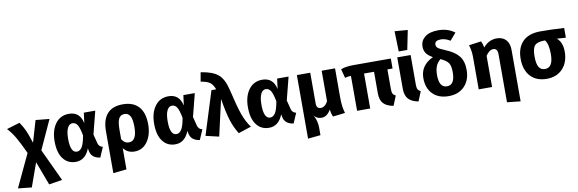

<svg xmlns="http://www.w3.org/2000/svg" viewBox="-87 -1424 6728 2234"><g transform="rotate(-10 3277.0 -307.0)"><path d="M328 -185 506 196 349 221 244 -59 144 221 -17 204 165 -183Q106 -311 66 -379Q26 -447 -22 -498L133 -545Q170 -491 193 -441Q216 -391 248 -289L323 -544L485 -528Z M717 -548Q846 -548 875 -410L891 -531H1026L957 -260L984 -155Q995 -110 1040 -101L989 17Q890 4 872 -77L865 -113Q814 17 701 17Q607 17 552.5 -55Q498 -127 498 -261Q498 -389 556.5 -468.5Q615 -548 717 -548ZM658 -261Q658 -98 734 -98Q769 -98 794 -136Q819 -174 836 -272Q819 -363 797 -398Q775 -433 738 -433Q701 -433 679.5 -389.5Q658 -346 658 -261Z M1605 -267Q1605 -144 1548 -63.5Q1491 17 1395 17Q1312 17 1265 -46V205L1107 222V-275Q1107 -408 1168.5 -478Q1230 -548 1353 -548Q1476 -548 1540.5 -476.5Q1605 -405 1605 -267ZM1348 -99Q1442 -99 1442 -265Q1442 -358 1419.5 -395.5Q1397 -433 1354 -433Q1305 -433 1285 -392.5Q1265 -352 1265 -260V-152Q1296 -99 1348 -99Z M1893 -548Q2022 -548 2051 -410L2067 -531H2202L2133 -260L2160 -155Q2171 -110 2216 -101L2165 17Q2066 4 2048 -77L2041 -113Q1990 17 1877 17Q1783 17 1728.5 -55Q1674 -127 1674 -261Q1674 -389 1732.5 -468.5Q1791 -548 1893 -548ZM1834 -261Q1834 -98 1910 -98Q1945 -98 1970 -136Q1995 -174 2012 -272Q1995 -363 1973 -398Q1951 -433 1914 -433Q1877 -433 1855.5 -389.5Q1834 -346 1834 -261Z M2311 -758Q2447 -738 2513 -684Q2579 -630 2610 -496Q2658 -290 2691.5 -196.5Q2725 -103 2777 -33L2625 17Q2576 -62 2547.5 -151.5Q2519 -241 2491 -410L2394 17L2238 -19L2399 -531H2455Q2433 -589 2400 -613.5Q2367 -638 2292 -650Z M3001 -548Q3130 -548 3159 -410L3175 -531H3310L3241 -260L3268 -155Q3279 -110 3324 -101L3273 17Q3174 4 3156 -77L3149 -113Q3098 17 2985 17Q2891 17 2836.5 -55Q2782 -127 2782 -261Q2782 -389 2840.5 -468.5Q2899 -548 3001 -548ZM2942 -261Q2942 -98 3018 -98Q3053 -98 3078 -136Q3103 -174 3120 -272Q3103 -363 3081 -398Q3059 -433 3022 -433Q2985 -433 2963.5 -389.5Q2942 -346 2942 -261Z M3883 0 3738 17Q3724 -12 3715 -69Q3671 8 3607 8Q3549 8 3518 -34Q3557 37 3557 113V205L3408 220V-531H3566V-167Q3566 -106 3616 -106Q3666 -106 3701 -170V-531H3859V-182Q3859 -78 3883 0Z M4518 -413H4457V-179Q4457 -143 4466.5 -125.5Q4476 -108 4500 -97L4454 17Q4375 3 4337 -37.5Q4299 -78 4299 -158V-413H4181V0H4026V-413Q3985 -412 3955 -402L3927 -508Q3982 -531 4075 -531H4518Z M4616 -836 4770 -824 4724 -596H4623ZM4752 -531V-179Q4752 -143 4761.5 -125.5Q4771 -108 4795 -97L4749 17Q4671 3 4632.5 -38.5Q4594 -80 4594 -159V-531Z M5157 -518Q5266 -474 5315 -413Q5364 -352 5364 -248Q5364 -128 5294.5 -55.5Q5225 17 5107 17Q4988 17 4919.5 -52Q4851 -121 4851 -241Q4851 -391 5003 -462Q4946 -494 4925.5 -527Q4905 -560 4905 -604Q4905 -671 4959 -715Q5013 -759 5119 -759Q5230 -759 5311 -698L5239 -614Q5183 -649 5130 -649Q5057 -649 5057 -601Q5057 -576 5075 -560Q5093 -544 5157 -518ZM5200 -249Q5200 -322 5178 -357Q5156 -392 5085 -424Q5046 -391 5030 -349.5Q5014 -308 5014 -247Q5014 -99 5107 -99Q5200 -99 5200 -249Z M5771 -548Q5840 -548 5879.5 -505.5Q5919 -463 5919 -385V222L5761 205V-361Q5761 -432 5711 -432Q5663 -432 5621 -368V0H5463V-382Q5463 -457 5441 -525L5587 -545Q5602 -515 5611 -469Q5678 -548 5771 -548Z M6566 -531V-416L6461 -423Q6525 -369 6525 -259Q6525 -135 6455 -59Q6385 17 6265 17Q6144 17 6074.5 -57.5Q6005 -132 6005 -266Q6005 -394 6076 -467Q6147 -540 6288 -540Q6411 -540 6566 -531ZM6265 -99Q6361 -99 6361 -259Q6361 -380 6321 -427H6320Q6233 -427 6201 -394.5Q6169 -362 6169 -265Q6169 -178 6192.5 -138.5Q6216 -99 6265 -99Z"/></g></svg>

Font: Fira Sans
Style: Bold
Weight: 700
Designer: bBox Type GmbH & Carrois Corporate GbR & Edenspiekermann AG
Foundry: bBox Type GmbH & Carrois Corporate GbR & Edenspiekermann AG
Version: Version 4.301;PS 004.301;hotconv 1.0.88;makeotf.lib2.5.64775